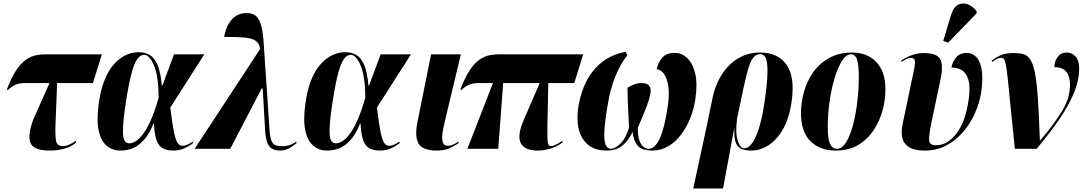

<svg xmlns="http://www.w3.org/2000/svg" viewBox="-20 -844 6141 1089"><path d="M262 10Q171 10 153 -33Q135 -76 169 -167L261 -373H121Q62 -373 25 -333L19 -336Q45 -405 72 -445.5Q99 -486 127.5 -505.5Q156 -525 184 -530.5Q212 -536 239 -536H558L507 -373H304L295 -145Q292 -79 297.5 -47Q303 -15 337 -15Q354 -15 375.5 -25Q397 -35 409 -45L412 -36Q384 -11 344.5 -0.5Q305 10 262 10Z M662 10Q618 10 585.5 -17Q553 -44 540 -102.5Q527 -161 540 -257Q561 -405 623.5 -476.5Q686 -548 767 -548Q800 -548 827 -533.5Q854 -519 872.5 -478Q891 -437 898 -358H901L967 -536H1139L946 -234Q957 -143 966.5 -96Q976 -49 987.5 -33Q999 -17 1015 -17Q1028 -17 1041.5 -23Q1055 -29 1072 -40L1076 -33Q1047 -11 1020 -0.5Q993 10 963 10Q929 10 905 -2Q881 -14 868.5 -47.5Q856 -81 853 -143H850Q822 -70 776 -30Q730 10 662 10ZM714 -31Q728 -31 747 -41.5Q766 -52 788 -79.5Q810 -107 833.5 -158Q857 -209 880 -290Q879 -412 853.5 -472.5Q828 -533 797 -533Q776 -533 758.5 -509Q741 -485 725.5 -426.5Q710 -368 694 -264Q679 -166 677.5 -115.5Q676 -65 685.5 -48Q695 -31 714 -31Z M1084 0 1456 -567Q1451 -596 1432 -611Q1413 -626 1370.5 -630.5Q1328 -635 1251 -635Q1266 -706 1299 -738Q1332 -770 1378 -770Q1412 -770 1432 -753Q1452 -736 1462.5 -694.5Q1473 -653 1477 -579L1509 -103Q1512 -64 1520 -45Q1528 -26 1542.5 -20.5Q1557 -15 1578 -15Q1609 -15 1628 -23Q1647 -31 1660 -40L1663 -33Q1644 -16 1619.5 -3Q1595 10 1569 10Q1545 10 1526.5 1.5Q1508 -7 1497.5 -31Q1487 -55 1484 -101L1470 -342H1464L1286 0Z M1834 10Q1790 10 1757.5 -17Q1725 -44 1712 -102.5Q1699 -161 1712 -257Q1733 -405 1795.5 -476.5Q1858 -548 1939 -548Q1972 -548 1999 -533.5Q2026 -519 2044.5 -478Q2063 -437 2070 -358H2073L2139 -536H2311L2118 -234Q2129 -143 2138.5 -96Q2148 -49 2159.5 -33Q2171 -17 2187 -17Q2200 -17 2213.5 -23Q2227 -29 2244 -40L2248 -33Q2219 -11 2192 -0.5Q2165 10 2135 10Q2101 10 2077 -2Q2053 -14 2040.5 -47.5Q2028 -81 2025 -143H2022Q1994 -70 1948 -30Q1902 10 1834 10ZM1886 -31Q1900 -31 1919 -41.5Q1938 -52 1960 -79.5Q1982 -107 2005.5 -158Q2029 -209 2052 -290Q2051 -412 2025.5 -472.5Q2000 -533 1969 -533Q1948 -533 1930.5 -509Q1913 -485 1897.5 -426.5Q1882 -368 1866 -264Q1851 -166 1849.5 -115.5Q1848 -65 1857.5 -48Q1867 -31 1886 -31Z M2459 10Q2376 10 2353.5 -30.5Q2331 -71 2348 -153L2425 -536H2594L2504 -160Q2499 -139 2494 -114.5Q2489 -90 2488 -68Q2487 -46 2494 -31.5Q2501 -17 2520 -17Q2535 -17 2549 -23.5Q2563 -30 2579 -40L2582 -33Q2567 -22 2535.5 -6Q2504 10 2459 10Z M2631 0 2776 -373H2693Q2634 -373 2597 -333L2591 -336Q2617 -405 2644 -445.5Q2671 -486 2699.5 -505.5Q2728 -525 2756 -530.5Q2784 -536 2811 -536H3288L3237 -373H3090L3085 -145Q3084 -80 3085.5 -47.5Q3087 -15 3106 -15Q3116 -15 3136 -25Q3156 -35 3168 -45L3171 -36Q3134 -9 3096.5 0.5Q3059 10 3031 10Q2955 10 2933.5 -33Q2912 -76 2952 -167L3041 -373H2834L2806 0Z M3419 10Q3325 10 3283 -60.5Q3241 -131 3263 -252Q3276 -326 3309 -388.5Q3342 -451 3397 -493.5Q3452 -536 3529 -550L3538 -531Q3456 -424 3428 -256Q3411 -159 3408 -103Q3405 -47 3415 -23.5Q3425 0 3445 0Q3468 0 3498.5 -29Q3529 -58 3548 -121Q3543 -210 3541 -261.5Q3539 -313 3539 -347Q3559 -358 3577.5 -365.5Q3596 -373 3619 -373Q3651 -373 3662.5 -357Q3674 -341 3669 -315Q3666 -297 3661.5 -281Q3657 -265 3649.5 -245Q3642 -225 3630 -195.5Q3618 -166 3598 -121Q3597 -72 3607 -46Q3617 -20 3631.5 -10Q3646 0 3659 0Q3733 0 3768 -245Q3781 -337 3762 -392Q3743 -447 3705 -451Q3713 -492 3737 -518Q3761 -544 3807 -544Q3846 -544 3877 -515.5Q3908 -487 3922.5 -429Q3937 -371 3924 -282Q3916 -227 3895.5 -175Q3875 -123 3843.5 -81Q3812 -39 3770.5 -14.5Q3729 10 3679 10Q3618 10 3595 -20Q3572 -50 3568 -96Q3547 -50 3512.5 -20Q3478 10 3419 10Z M3912 225 3981 -94 4023 -295Q4031 -335 4051 -379Q4071 -423 4104 -461Q4137 -499 4184 -522.5Q4231 -546 4292 -546Q4392 -546 4441 -477Q4490 -408 4470 -268Q4457 -175 4422 -113Q4387 -51 4339.5 -20.5Q4292 10 4240 10Q4210 10 4187.5 1.5Q4165 -7 4154 -33.5Q4143 -60 4145 -114H4144L4081 225ZM4200 -3Q4228 -3 4250.5 -38.5Q4273 -74 4290 -135Q4307 -196 4317 -270Q4332 -374 4333 -432Q4334 -490 4323.5 -513.5Q4313 -537 4291 -537Q4270 -537 4254.5 -519.5Q4239 -502 4226.5 -462Q4214 -422 4199 -353L4161 -174Q4150 -92 4164 -47.5Q4178 -3 4200 -3Z M4719 10Q4631 10 4577 -43Q4523 -96 4523 -202Q4523 -259 4539 -319.5Q4555 -380 4590 -431Q4625 -482 4681 -514Q4737 -546 4816 -546Q4867 -546 4909 -524Q4951 -502 4976.5 -455.5Q5002 -409 5002 -334Q5002 -279 4986 -219Q4970 -159 4936 -107Q4902 -55 4848.5 -22.5Q4795 10 4719 10ZM4727 0Q4756 0 4779 -37Q4802 -74 4818 -134.5Q4834 -195 4842.5 -266.5Q4851 -338 4851 -408Q4851 -473 4841.5 -504.5Q4832 -536 4806 -536Q4780 -536 4756.5 -500Q4733 -464 4714.5 -403.5Q4696 -343 4685.5 -270Q4675 -197 4675 -123Q4675 -55 4688 -27.5Q4701 0 4727 0Z M5227 10Q5167 10 5136.5 -9Q5106 -28 5098 -61.5Q5090 -95 5099 -138L5161 -433Q5172 -483 5169 -499.5Q5166 -516 5147 -516Q5127 -516 5094 -493L5091 -500Q5125 -523 5156.5 -533Q5188 -543 5222 -543Q5290 -543 5311 -511Q5332 -479 5315 -396L5264 -154Q5248 -76 5250 -48Q5252 -20 5289 -20Q5353 -20 5404.5 -86Q5456 -152 5474 -279Q5484 -348 5473.5 -388Q5463 -428 5437.5 -444.5Q5412 -461 5376 -461Q5384 -498 5405.5 -521Q5427 -544 5465 -544Q5492 -544 5514.5 -523.5Q5537 -503 5547 -454Q5557 -405 5545 -319Q5536 -261 5510 -202.5Q5484 -144 5443 -96Q5402 -48 5347.5 -19Q5293 10 5227 10ZM5358 -602 5330 -612 5375 -762Q5389 -805 5415 -817.5Q5441 -830 5470 -819Q5499 -808 5520 -779L5518 -767Z M5736 0Q5721 -143 5712 -237.5Q5703 -332 5697 -388Q5691 -444 5686 -471.5Q5681 -499 5675 -507.5Q5669 -516 5658 -516Q5651 -516 5639 -511.5Q5627 -507 5608 -493L5604 -500Q5625 -516 5653 -529.5Q5681 -543 5728 -543Q5763 -543 5786.5 -536Q5810 -529 5825.5 -503.5Q5841 -478 5851 -425Q5861 -372 5867 -280.5Q5873 -189 5878 -48H5880Q5954 -134 6001.5 -210Q6049 -286 6049 -363Q6049 -409 6028.5 -436Q6008 -463 5960 -463Q5960 -495 5978.5 -520.5Q5997 -546 6030 -546Q6059 -546 6080 -524Q6101 -502 6101 -455Q6101 -396 6078 -335Q6055 -274 6018.5 -214.5Q5982 -155 5940 -100.5Q5898 -46 5860 0Z"/></svg>

Font: Noto Serif Display ExtraCondensed Black
Style: Italic
Weight: 900
Width: 2
Italic angle: -12°
Designer: Monotype Design Team
Foundry: Monotype Imaging Inc.
Version: Version 2.009